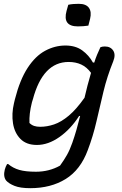

<svg xmlns="http://www.w3.org/2000/svg" viewBox="-20 -781 640 1004"><path d="M322 -543Q375 -543 410 -517.5Q445 -492 466 -454H473Q479 -474 487.5 -494.5Q496 -515 505 -534Q510 -536 515.5 -537Q521 -538 528 -538Q558 -538 572 -516.5Q586 -495 572 -460Q540 -381 521 -302Q502 -223 484.5 -146.5Q467 -70 439 4Q401 107 323.5 155Q246 203 138 203Q86 203 56 191Q26 179 12 163Q-4 142 5 106Q9 91 17 77H23Q48 98 81 107.5Q114 117 168 117Q237 117 294 85Q315 56 330 29.5Q345 3 358 -34Q370 -68 380 -103Q390 -138 399 -174L394 -175Q350 -106 291 -64.5Q232 -23 173 -23Q118 -23 87 -54.5Q56 -86 48 -136Q40 -186 53 -241L58 -262Q84 -364 124.5 -426Q165 -488 216 -515.5Q267 -543 322 -543ZM134 -138Q145 -127 158.5 -122.5Q172 -118 190 -118Q226 -118 263 -130.5Q300 -143 339.5 -176Q379 -209 422 -270Q429 -301 437.5 -333.5Q446 -366 456 -400Q434 -430 405 -443.5Q376 -457 339 -457Q204 -457 152 -262L147 -246Q139 -214 136 -188Q133 -162 134 -138ZM337 -756Q350 -759 364.5 -760Q379 -761 392 -761Q430 -761 445 -740Q460 -719 451 -682L442 -647Q430 -645 415.5 -644Q401 -643 387 -643Q306 -643 328 -724Z"/></svg>

Font: Recursive Sn Csl St
Style: Italic
Weight: 400
Italic angle: -15°
Version: Version 1.079;hotconv 1.0.112;makeotfexe 2.5.65598; ttfautoh